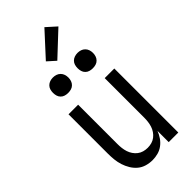

<svg xmlns="http://www.w3.org/2000/svg" viewBox="-302 -1034 1103 1103"><g transform="rotate(-45 250.0 -482.0)"><path d="M220 8Q195 8 171 1Q147 -6 128.5 -21.5Q110 -37 97 -58.5Q84 -80 76.5 -103.5Q69 -127 66.5 -151.5Q64 -176 64 -200V-520H142V-200Q142 -183 144 -166.5Q146 -150 151 -134.5Q156 -119 165.5 -105Q175 -91 188 -81Q201 -71 217 -66.5Q233 -62 250 -62Q267 -62 283 -66.5Q299 -71 312 -81Q325 -91 334.5 -105Q344 -119 349 -134.5Q354 -150 356 -166.5Q358 -183 358 -200V-520H436V0H358V-91Q350 -70 337 -51Q324 -32 305.5 -18Q287 -4 264.5 2Q242 8 220 8ZM350 -608Q337 -608 325 -611.5Q313 -615 304 -624Q295 -633 291.5 -645Q288 -657 288 -670Q288 -683 291.5 -695Q295 -707 304 -716Q313 -725 325 -729Q337 -733 350 -733Q363 -733 375 -729Q387 -725 396 -716Q405 -707 409 -695Q413 -683 413 -670Q413 -657 409 -645Q405 -633 396 -624Q387 -615 375 -611.5Q363 -608 350 -608ZM150 -608Q137 -608 125 -611.5Q113 -615 104 -624Q95 -633 91.5 -645Q88 -657 88 -670Q88 -683 91.5 -695Q95 -707 104 -716Q113 -725 125 -729Q137 -733 150 -733Q163 -733 175 -729Q187 -725 196 -716Q205 -707 209 -695Q213 -683 213 -670Q213 -657 209 -645Q205 -633 196 -624Q187 -615 175 -611.5Q163 -608 150 -608ZM236 -783 187 -827 320 -972 380 -918Z"/></g></svg>

Font: Zed Mono
Style: Regular
Weight: 400
Monospace: yes
Designer: Belleve Invis
Foundry: Belleve Invis
Version: Version 1.0.0; ttfautohint (v1.8.4)